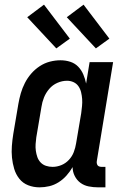

<svg xmlns="http://www.w3.org/2000/svg" viewBox="-20 -797 540 825"><path d="M150 8Q124 8 101 -1Q78 -10 63 -29Q48 -48 41 -71.5Q34 -95 31.5 -119.5Q29 -144 31 -170Q33 -196 37 -221L59 -351Q63 -374 69.5 -396.5Q76 -419 87 -440.5Q98 -462 114 -480.5Q130 -499 150.5 -512.5Q171 -526 194 -532Q217 -538 240 -538Q262 -538 282 -531.5Q302 -525 316 -510.5Q330 -496 338 -477Q346 -458 350 -438L365 -530H466L396 -105Q395 -100 396 -95Q397 -90 399.5 -86.5Q402 -83 407 -81.5Q412 -80 417 -80H433V8H402Q381 8 361 4Q341 0 325.5 -11.5Q310 -23 301 -41Q292 -59 292 -79Q281 -60 266 -43Q251 -26 232 -14Q213 -2 192 3Q171 8 150 8ZM206 -80Q225 -80 243.5 -87.5Q262 -95 276 -110Q290 -125 297 -143.5Q304 -162 307 -181L329 -311Q331 -326 332.5 -341.5Q334 -357 333 -371.5Q332 -386 328.5 -400.5Q325 -415 317 -426.5Q309 -438 296 -444Q283 -450 268 -450Q247 -450 226.5 -441Q206 -432 191.5 -415Q177 -398 169 -378Q161 -358 158 -337L136 -207Q134 -193 133 -178Q132 -163 134 -149Q136 -135 140.5 -122Q145 -109 154.5 -99Q164 -89 177.5 -84.5Q191 -80 206 -80ZM392 -589 267 -723 339 -777 450 -631ZM222 -589 97 -723 169 -777 280 -631Z"/></svg>

Font: Iosevka Slab Semibold
Style: Italic
Weight: 600
Italic angle: -9°
Monospace: yes
Designer: Belleve Invis
Foundry: Belleve Invis
Version: Version 11.1.1; ttfautohint (v1.8.3)